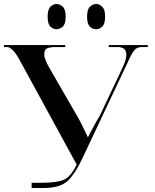

<svg xmlns="http://www.w3.org/2000/svg" viewBox="-20 -939 774 959"><path d="M461 -793Q476 -793 490.5 -806Q505 -819 505 -856Q505 -892 490.5 -905.5Q476 -919 461 -919Q443 -919 429 -905.5Q415 -892 415 -856Q415 -819 429 -806Q443 -793 461 -793ZM262 -793Q279 -793 293.5 -806Q308 -819 308 -856Q308 -892 293.5 -905.5Q279 -919 262 -919Q246 -919 232 -905.5Q218 -892 218 -856Q218 -819 232 -806Q246 -793 262 -793ZM138 0H197Q282 0 319.5 -37Q357 -74 390 -145L611 -613Q632 -661 646.5 -682.5Q661 -704 688 -704H718V-714H523V-704H567Q611 -704 611 -667Q611 -656 608 -643Q605 -630 593 -603L478 -360Q464 -338 447.5 -307Q431 -276 419 -253Q405 -283 390 -313.5Q375 -344 361 -367L223 -606Q201 -647 201 -666Q201 -692 216.5 -698Q232 -704 257 -704H306V-714H0V-704H18Q26 -704 42 -690Q58 -676 77 -641L363 -117Q332 -53 295.5 -39.5Q259 -26 181 -26H138Z"/></svg>

Font: Noto Serif Display Semi
Style: Regular
Weight: 600
Designer: Monotype Design Team
Foundry: Monotype Imaging Inc.
Version: Version 1.900